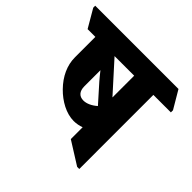

<svg xmlns="http://www.w3.org/2000/svg" viewBox="-223 -790 962 962"><g transform="rotate(45 258.0 -308.5)"><path d="M267 -141C287 -141 305 -145 321 -151V-67L442 9H457V-516H581V-531L525 -626H-65V-612L-9 -516H46V-371C46 -315 71 -261 116 -215C158 -172 214 -141 267 -141ZM182 -516H321V-362ZM182 -302V-416C195 -400 207 -384 218 -372L300 -280C276 -259 251 -248 229 -248C200 -248 182 -266 182 -302Z"/></g></svg>

Font: Noto Serif Devanagari SemiCondensed ExtraBold
Style: Regular
Weight: 800
Width: 4
Designer: Universal Thirst, Indian Type Foundry and the Monotype Design Team
Foundry: Monotype Imaging Inc.
Version: Version 2.004